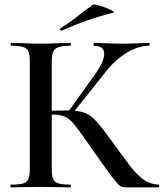

<svg xmlns="http://www.w3.org/2000/svg" viewBox="-20 -811 709 831"><path d="M377 -168 359 -194Q319 -251 300.5 -273.5Q282 -296 262 -305.5Q242 -315 209 -315Q197 -315 186.5 -314Q176 -313 168 -312L167 -330Q233 -333 272 -333Q320 -333 347 -322.5Q374 -312 398 -285Q422 -258 473 -188Q524 -117 549.5 -84.5Q575 -52 603.5 -32.5Q632 -13 666 -12Q669 -12 669 -6Q669 0 666 0H522Q508 0 497.5 -8Q487 -16 462 -49Q437 -82 377 -168ZM28 -12Q64 -12 80.5 -17Q97 -22 103 -36.5Q109 -51 109 -81V-544Q109 -574 103 -588Q97 -602 80.5 -607.5Q64 -613 29 -613Q26 -613 26 -619Q26 -625 29 -625L81 -624Q125 -622 152 -622Q184 -622 232 -624L285 -625Q287 -625 287 -619Q287 -613 285 -613Q250 -613 233 -607Q216 -601 210 -586.5Q204 -572 204 -542V-81Q204 -51 210 -36.5Q216 -22 232.5 -17Q249 -12 285 -12Q287 -12 287 -6Q287 0 285 0Q251 0 231 -1L152 -2L80 -1Q61 0 28 0Q25 0 25 -6Q25 -12 28 -12ZM274 -326 389 -486Q431 -544 431 -578Q431 -595 419.5 -604Q408 -613 387 -613Q385 -613 385 -619Q385 -625 387 -625L432 -624Q474 -622 508 -622Q545 -622 585 -624L625 -625Q628 -625 628 -619Q628 -613 625 -613Q579 -613 529 -583Q479 -553 438 -501L292 -317ZM246 -678Q242 -678 240.5 -682.5Q239 -687 242 -689Q273 -708 302.5 -730.5Q332 -753 338 -758L381 -790Q386 -794 413 -786Q440 -778 460 -768Q480 -758 469 -756Q351 -726 247 -678Z"/></svg>

Font: Cormorant Infant SemiBold
Style: Regular
Weight: 600
Designer: Christian Thalmann (Catharsis Fonts)
Foundry: Catharsis Fonts
Version: Version 4.000